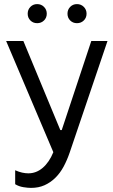

<svg xmlns="http://www.w3.org/2000/svg" viewBox="-20 -720 549 936"><path d="M131 196Q168 196 197 183Q226 170 249.5 147Q273 124 290 92.5Q307 61 320 23L504 -520H425L281 -86H274L94 -520H10L240 22Q220 71 188.5 98Q157 125 118 125Q104 125 88 121.5Q72 118 54 110V178Q72 189 94 192.5Q116 196 131 196ZM355.2 -607Q375 -607 388.5 -620.2Q402 -633.4 402 -653.2Q402 -673 388.5 -686.5Q375 -700 355.2 -700Q335.4 -700 322.2 -686.5Q309 -673 309 -653.2Q309 -633.4 322.2 -620.2Q335.4 -607 355.2 -607ZM161.2 -607Q181 -607 194.5 -620.2Q208 -633.4 208 -653.2Q208 -673 194.5 -686.5Q181 -700 161.2 -700Q141.4 -700 128.2 -686.5Q115 -673 115 -653.2Q115 -633.4 128.2 -620.2Q141.4 -607 161.2 -607Z"/></svg>

Font: Fixel Variable
Style: Regular
Weight: 100
Width: 3
Designer: AlfaBravo + MacPaw
Foundry: Kyrylo Tkachov, Marchela Mozhyna, Serhii Makarenko, Maria Weinstein, Zakhar Kryvoshyya
Version: Version 1.211